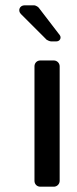

<svg xmlns="http://www.w3.org/2000/svg" viewBox="-20 -704 289 724"><path d="M132 0H183C195 0 205 -10 205 -22V-454C205 -466 195 -476 183 -476H132C119 -476 110 -466 110 -454V-22C110 -10 119 0 132 0ZM172 -548H193C206 -548 213 -562 205 -572L126 -675C123 -679 113 -684 109 -684H73C54 -684 46 -664 59 -651L156 -554C159 -552 168 -548 172 -548Z"/></svg>

Font: DIN Rundschrift
Style: Eng
Weight: 400
Width: 3
Version: Version 1.027